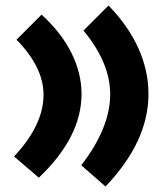

<svg xmlns="http://www.w3.org/2000/svg" viewBox="-20 -565 582 697"><path d="M275 35Q380 -101 380 -223Q380 -337 283 -454L374 -545Q446 -471 482.5 -389.5Q519 -308 519 -224Q519 -51 363 112ZM31 3Q138 -111 138 -221Q138 -321 40 -421L131 -512Q203 -446 239.5 -372.5Q276 -299 276 -224Q276 -67 121 80Z"/></svg>

Font: Lalezar
Style: Bold
Weight: 700
Designer: Borna Izadpanah
Foundry: Borna Izadpanah
Version: Version 1.003;January 24, 2021;FontCreator 13.0.0.2683 64-bi